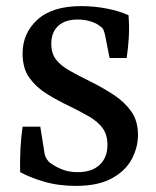

<svg xmlns="http://www.w3.org/2000/svg" viewBox="-20 -600 511 629"><path d="M432 -158Q432 -117 411.5 -78.5Q391 -40 346 -15.5Q301 9 229 9Q171 9 124 -5Q77 -19 46 -36Q45 -74 47 -112.5Q49 -151 54 -185H112L126 -97Q127 -90 130.5 -83.5Q134 -77 140 -70Q154 -58 178.5 -47Q203 -36 234 -36Q281 -36 306.5 -60Q332 -84 332 -125Q332 -159 316 -180.5Q300 -202 271.5 -218.5Q243 -235 206 -253Q170 -270 135 -291.5Q100 -313 77 -344Q54 -375 54 -425Q54 -491 102.5 -535.5Q151 -580 247 -580Q288 -580 329.5 -572Q371 -564 401 -550Q404 -514 402 -478.5Q400 -443 395 -410H339L324 -486Q322 -495 319 -502Q316 -509 308 -514Q298 -523 278 -529.5Q258 -536 235 -536Q193 -536 170.5 -515Q148 -494 148 -457Q148 -425 163.5 -405Q179 -385 208 -368.5Q237 -352 278 -332Q318 -312 353 -289Q388 -266 410 -235Q432 -204 432 -158Z"/></svg>

Font: Yrsa Medium
Style: Regular
Weight: 500
Designer: Anna Giedrys (Yrsa+Rasa design), David Brezina (Yrsa art-direction, Rasa art-direction, design)
Foundry: Rosetta Type Foundry
Version: Version 2.004